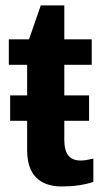

<svg xmlns="http://www.w3.org/2000/svg" viewBox="-20 -672 373 701"><path d="M205.1 8.8Q144.5 8.8 111.8 -24.2Q79.1 -57.1 79.1 -124V-231H17.1V-323.7H79.1V-435.5H12.2V-528.3H85.9L128.9 -652.3H214.8V-528.3H314.9V-435.5H214.8V-323.7H305.2V-231H214.8V-161.1Q214.8 -122.6 229.5 -104.2Q244.1 -85.9 274.9 -85.9Q291 -85.9 320.8 -92.8V-7.8Q270 8.8 205.1 8.8Z"/></svg>

Font: Arial
Style: Bold
Weight: 700
Designer: Steve Matteson
Foundry: Ascender Corporation
Version: Version 2.00.3